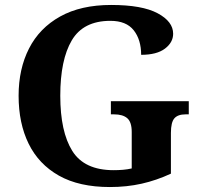

<svg xmlns="http://www.w3.org/2000/svg" viewBox="-20 -744 809 774"><path d="M423 10Q299 10 217.5 -36Q136 -82 95.5 -164.5Q55 -247 55 -358Q55 -466 97 -548.5Q139 -631 222.5 -677.5Q306 -724 428 -724Q553 -724 615.5 -690.5Q678 -657 678 -608Q678 -573 645 -548Q612 -523 549 -523Q549 -584 519 -622Q489 -660 425 -660Q316 -660 269.5 -581.5Q223 -503 223 -358Q223 -213 271.5 -135.5Q320 -58 438 -58Q457 -58 475.5 -59.5Q494 -61 511 -65V-212Q511 -252 493 -267.5Q475 -283 440 -283H427V-336H741V-283H728Q697 -283 683 -267Q669 -251 669 -208V-44Q611 -17 551 -3.5Q491 10 423 10Z"/></svg>

Font: Noto Serif Bengali
Style: Bold
Weight: 700
Designer: Juan Bruce, Universal Thirst, Indian Type Foundry and the Monotype Design Team.
Foundry: Monotype Imaging Inc.
Version: Version 2.003; ttfautohint (v1.8.4.7-5d5b)